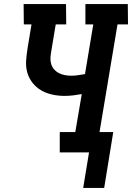

<svg xmlns="http://www.w3.org/2000/svg" viewBox="-20 -755 654 951"><path d="M392 176 421 0H276V-101H353L385 -289Q363 -285 342 -282.5Q321 -280 300 -280Q269 -280 239 -286.5Q209 -293 184 -307.5Q159 -322 141 -345Q123 -368 115 -396.5Q107 -425 109.5 -456.5Q112 -488 117 -519L136 -634H98L97 -735H307L308 -634H256L234 -502Q231 -486 230 -469.5Q229 -453 233.5 -438Q238 -423 248 -411.5Q258 -400 271.5 -393Q285 -386 301 -383Q317 -380 333 -380Q350 -380 366.5 -382.5Q383 -385 401 -388L442 -634H403V-735H613L614 -634H562L473 -101H541L496 176Z"/></svg>

Font: Iosevka Etoile
Style: Bold Italic
Weight: 700
Italic angle: -9°
Designer: Belleve Invis
Foundry: Belleve Invis
Version: Version 28.1.0; ttfautohint (v1.8.4)